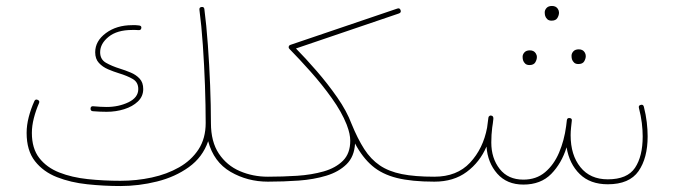

<svg xmlns="http://www.w3.org/2000/svg" viewBox="-20 -623 2284 644"><path d="M69.3 -177.2Q69.3 -203.1 76.4 -230.5Q83.5 -257.8 95.2 -283.7Q98.6 -291.5 106.4 -288.1Q114.3 -284.7 110.8 -276.9Q100.1 -252.4 93.5 -226.6Q86.9 -200.7 86.9 -177.2Q86.9 -125 111.8 -93Q136.7 -61 179 -44.4Q221.2 -27.8 274.4 -22.2Q327.6 -16.6 383.8 -16.6Q438 -16.6 489 -27.6Q540 -38.6 580.8 -61.8Q621.6 -85 645.8 -121.8Q669.9 -158.7 669.9 -210.4Q669.9 -268.1 667.5 -336.4Q665 -404.8 660.4 -471.4Q655.8 -538.1 648.9 -590.3Q647.9 -598.6 656.2 -599.6Q664.6 -600.6 665.5 -592.3Q672.4 -539.6 677.2 -472.7Q682.1 -405.8 684.8 -337.2Q687.5 -268.6 687.5 -210.4Q687.5 -147.5 714.1 -107.7Q740.7 -67.9 784.4 -49.1Q828.1 -30.3 878.4 -30.3H878.9Q887.2 -30.3 887.2 -22Q887.2 -13.7 878.9 -13.7H878.4Q810.1 -13.7 753.4 -46.6Q696.8 -79.6 678.2 -149.4Q659.7 -95.7 613.5 -62.5Q567.4 -29.3 506.6 -14.2Q445.8 1 383.8 1Q328.6 1 272.9 -4.9Q217.3 -10.7 171.1 -28.8Q125 -46.9 97.2 -82.5Q69.3 -118.2 69.3 -177.2ZM454.1 -529.3Q453.1 -521.5 445.3 -522Q439.5 -522.5 434.1 -522.5Q428.7 -522.5 423.3 -522.5Q372.6 -522.5 344.2 -499.5Q315.9 -476.6 315.9 -447.8Q315.9 -423.8 335.2 -412.6Q354.5 -401.4 382.8 -392.6Q400.4 -387.2 418.5 -379.6Q436.5 -372.1 448.5 -359.1Q460.4 -346.2 460.4 -324.2Q460.4 -299.8 442.6 -282.7Q424.8 -265.6 396.7 -256.8Q368.7 -248 337.4 -248Q326.7 -248 315.2 -248.5Q303.7 -249 291 -250Q283.7 -251 283.7 -258.3Q283.7 -267.6 293 -266.6Q304.7 -265.6 315.7 -264.9Q326.7 -264.2 337.4 -264.2Q377.9 -264.2 410.9 -280Q443.8 -295.9 443.8 -324.2Q443.8 -347.2 425.5 -357.9Q407.2 -368.7 378.4 -377.4Q360.8 -382.8 342.5 -390.6Q324.2 -398.4 311.8 -411.9Q299.3 -425.3 299.3 -447.8Q299.3 -485.4 335.2 -512Q371.1 -538.6 423.3 -538.6Q430.2 -538.6 435.3 -538.6Q440.4 -538.6 446.3 -537.6Q455.1 -536.6 454.1 -529.3Z M870.6 -22Q870.6 -30.3 878.9 -30.3Q927.7 -30.3 976.6 -33.4Q1025.4 -36.6 1065.7 -48.1Q1106 -59.6 1130.4 -84Q1154.8 -108.4 1154.8 -150.9Q1154.8 -173.3 1144 -201.7Q1143.6 -203.6 1142.6 -205.6Q1126 -247.6 1093 -293.7Q1060.1 -339.8 1021.7 -382.8Q983.4 -425.8 951.2 -458.5Q948.2 -461.4 948.2 -464.4Q948.2 -470.7 954.6 -472.7L1312.5 -594.2Q1320.8 -597.2 1323.7 -588.9Q1326.7 -580.6 1317.4 -577.6L972.7 -460.4Q1004.9 -427.7 1042 -385Q1079.1 -342.3 1111.1 -296.4Q1143.1 -250.5 1159.2 -207.5Q1179.7 -157.2 1201.7 -123Q1223.6 -88.9 1253.7 -68.4Q1283.7 -47.9 1327.6 -39.1Q1371.6 -30.3 1436.5 -30.3H1437Q1445.3 -30.3 1445.3 -22Q1445.3 -13.7 1437 -13.7H1436.5Q1360.8 -13.7 1311 -26.1Q1261.2 -38.6 1228.5 -66.7Q1195.8 -94.7 1170.9 -141.6Q1168.5 -97.7 1142.3 -72Q1116.2 -46.4 1074.5 -33.7Q1032.7 -21 981.9 -17.3Q931.2 -13.7 878.9 -13.7Q870.6 -13.7 870.6 -22Z M1428.7 -22Q1428.7 -30.3 1437 -30.3Q1512.7 -30.3 1556.6 -77.4Q1600.6 -124.5 1613.8 -194.8Q1615.2 -208 1618.2 -228.5Q1618.7 -232.4 1622.1 -234.4Q1622.1 -234.4 1622.1 -234.4Q1623 -234.9 1623.5 -234.9Q1624 -235.4 1624.5 -235.4Q1626 -235.8 1626 -235.4Q1626.5 -235.4 1627 -235.4Q1634.8 -234.4 1634.8 -226.6V-226.1V-225.6V-224.1Q1633.3 -209 1630.9 -194.8Q1627.9 -171.4 1627.9 -145Q1627.9 -92.3 1656 -56.4Q1684.1 -20.5 1735.4 -20.5Q1778.8 -20.5 1808.3 -45.4Q1837.9 -70.3 1855.2 -111.1Q1872.6 -151.9 1878.9 -199.7Q1879.9 -209 1881.3 -219.7Q1882.3 -228 1890.6 -227.1Q1899.4 -226.1 1897.9 -217.8Q1897 -206.5 1895.5 -195.8Q1894 -181.6 1894 -169.4Q1894 -103 1926.8 -62.3Q1959.5 -21.5 2018.6 -21.5Q2084 -21.5 2109.9 -60.1Q2135.7 -98.6 2135.7 -165.5Q2135.7 -186.5 2132.8 -210.4Q2129.9 -234.4 2123 -261.2Q2121.1 -269 2128.4 -271Q2137.2 -273.9 2139.6 -265.1Q2146.5 -237.8 2149.4 -212.9Q2152.3 -188 2152.3 -165.5Q2152.3 -92.8 2121.6 -48.8Q2090.8 -4.9 2018.6 -4.9Q1959.5 -4.9 1924.6 -39.1Q1889.6 -73.2 1880.4 -128.9Q1863.8 -75.2 1828.9 -39.6Q1793.9 -3.9 1735.4 -3.9Q1680.2 -3.9 1647.9 -40.5Q1615.7 -77.1 1611.8 -131.3Q1589.4 -79.1 1545.4 -46.4Q1501.5 -13.7 1437 -13.7Q1428.7 -13.7 1428.7 -22ZM1807.1 -581.5Q1807.1 -589.4 1813.2 -596.2Q1819.3 -603 1831.5 -603Q1844.7 -603 1851.1 -593.3Q1855 -587.4 1855 -580.6Q1855 -571.8 1849.6 -562.7Q1844.2 -553.7 1830.1 -553.7Q1820.8 -553.7 1815.7 -558.6Q1810.5 -563.5 1808.6 -569.8Q1807.1 -575.2 1807.1 -581.5ZM1897 -436Q1897 -443.8 1903.1 -450.7Q1909.2 -457.5 1921.4 -457.5Q1934.6 -457.5 1940.9 -447.8Q1944.8 -441.9 1944.8 -435.1Q1944.8 -426.3 1939.5 -417.2Q1934.1 -408.2 1919.9 -408.2Q1910.6 -408.2 1905.5 -413.1Q1900.4 -418 1898.4 -424.3Q1897 -429.7 1897 -436ZM1732.9 -432.6Q1732.9 -440.4 1739 -447.3Q1745.1 -454.1 1757.3 -454.1Q1770.5 -454.1 1776.9 -444.3Q1780.8 -438.5 1780.8 -431.6Q1780.8 -422.9 1775.4 -413.8Q1770 -404.8 1755.9 -404.8Q1746.6 -404.8 1741.5 -409.7Q1736.3 -414.6 1734.4 -420.9Q1732.9 -426.3 1732.9 -432.6Z"/></svg>

Font: Mikhak-DS1-FD Thin
Style: Regular
Weight: 100
Designer: Amin Abedi
Version: Version 3.2